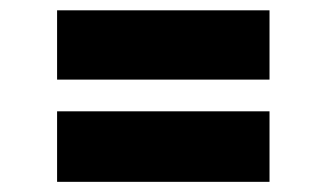

<svg xmlns="http://www.w3.org/2000/svg" viewBox="-20 -508 640 376"><path d="M91.8 -352.1V-487.8H507.8V-352.1ZM91.8 -151.9V-290H507.8V-151.9Z"/></svg>

Font: Apfel Grotezk
Style: Bold
Weight: 700
Designer: Luigi Gorlero
Foundry: Collletttivo
Version: Version 2.000;FEAKit 1.0